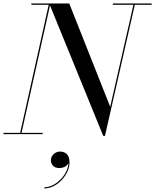

<svg xmlns="http://www.w3.org/2000/svg" viewBox="-55 -770 890 1102"><path d="M537.5 10 227.5 -750H342.5L577.5 -157L712.5 -750H720.5L547.5 10ZM-35 0V-7.5H190V0ZM59 0 224.5 -742.5H125V-750H234.5L67 0ZM592.5 -742.5V-750H815.5V-742.5ZM199.5 311.5V305Q225.5 305 251.5 291Q277.5 277 298.2 254Q319 231 330 203Q341 175 336.5 146.5H342.5Q342.5 160 334.8 171.2Q327 182.5 314.5 188.5Q302 194.5 287 194.5Q261 194.5 249 181.2Q237 168 237 149.5Q237 136.5 244 125.2Q251 114 263.2 107Q275.5 100 290.5 100Q314 100 329 115Q344 130 344 161.5Q344 188.5 331.8 215Q319.5 241.5 298.8 263.5Q278 285.5 252.2 298.5Q226.5 311.5 199.5 311.5Z"/></svg>

Font: Bodoni Moda 28pt
Style: Italic
Weight: 400
Italic angle: -13°
Designer: Owen Earl
Foundry: indestructible type
Version: Version 2.004